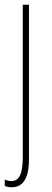

<svg xmlns="http://www.w3.org/2000/svg" viewBox="-22 -547 219 809"><path d="M27 242C67 242 100 216 100 125V-527H74V115C74 179 62 216 26 216C16 216 5 213 -2 209V236C4 239 13 242 27 242Z"/></svg>

Font: Noto Sans Devanagari UI ExtraCondensed Thin
Style: Regular
Weight: 100
Width: 2
Designer: Jelle Bosma - Monotype Design Team
Foundry: Monotype Imaging Inc.
Version: Version 2.004